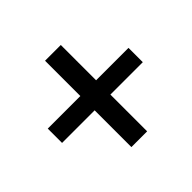

<svg xmlns="http://www.w3.org/2000/svg" viewBox="-123 -709 750 750"><g transform="rotate(-45 252.0 -333.5)"><path d="M475 -298H296V-95H209V-298H29V-377H209V-572H296V-377H475Z"/></g></svg>

Font: UN Bangla
Style: Bold
Weight: 700
Designer: Desinged by Rajon, Unicode developed by Rashed (IMGN)
Version: Version 2.001;March 19, 2023;FontCreator 14.0.0.2901 64-bit